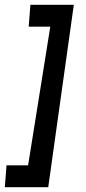

<svg xmlns="http://www.w3.org/2000/svg" viewBox="-48 -720 358 796"><path d="M-28 56 -21 -34.5H68.5L160.5 -609.5H71L78 -700H258L152 56Z"/></svg>

Font: Urbanist Medium
Style: Italic
Weight: 500
Italic angle: -8°
Designer: Corey Hu
Foundry: Corey Hu
Version: Version 1.330; ttfautohint (v1.8.4.7-5d5b)